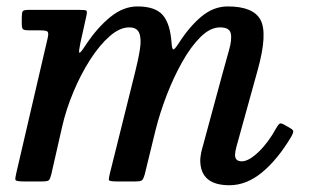

<svg xmlns="http://www.w3.org/2000/svg" viewBox="-20 -550 960 582"><path d="M65.5 -520H221.5Q237.5 -520 241.2 -518.2Q245 -516.5 242 -502.5L223.5 -419Q218.5 -395 220.2 -390.5Q222 -386 240.5 -414.5Q275 -466.5 314.5 -498.5Q354 -530.5 396.5 -530.5Q450.5 -530.5 473.2 -504.5Q496 -478.5 500 -420Q501.5 -400.5 505.5 -400.2Q509.5 -400 521.5 -418.5Q554 -469.5 590.8 -500Q627.5 -530.5 670.5 -530.5Q748 -530.5 769.8 -489.5Q791.5 -448.5 762 -341L696.5 -104.5Q692.5 -89.5 692.5 -80Q692.5 -61 713 -61Q734 -61 763.8 -89.5Q793.5 -118 817.5 -162Q823 -171.5 827 -174.8Q831 -178 841.5 -172L856.5 -163.5Q867.5 -157.5 868.8 -153.2Q870 -149 863 -136Q822.5 -67.5 775 -28Q727.5 11.5 675.5 11.5Q587 11.5 587 -64.5Q587 -69.5 588.5 -79.5Q590 -89.5 592 -96.5L654.5 -327Q665.5 -367.5 674.5 -399Q683.5 -430.5 679.5 -448.8Q675.5 -467 647 -467Q617.5 -467 588.2 -438.2Q559 -409.5 532.8 -363Q506.5 -316.5 485.5 -262Q464.5 -207.5 451.5 -155.5L418.5 -20.5Q415 -8 410.8 -4Q406.5 0 390.5 0H334Q311.5 0 310.2 -4.2Q309 -8.5 313.5 -26L389.5 -331Q399.5 -370.5 404.2 -401.2Q409 -432 402.2 -449.5Q395.5 -467 371.5 -467Q343 -467 312.2 -440Q281.5 -413 253.2 -369Q225 -325 202.8 -272Q180.5 -219 168.5 -166.5L135.5 -21.5Q132 -8 128.5 -4Q125 0 107.5 0H51.5Q28 0 26.8 -5Q25.5 -10 30 -28L124.5 -434.5Q128 -450 124.2 -454Q120.5 -458 101 -458H69Q55 -458 50.5 -460.8Q46 -463.5 46 -477.5V-497Q46 -511 48.8 -515.5Q51.5 -520 65.5 -520Z"/></svg>

Font: Besley* Medium
Style: Italic
Weight: 500
Italic angle: -13°
Designer: Owen Earl
Foundry: indestructible type*
Version: Version 3.000; ttfautohint (v1.8.3)